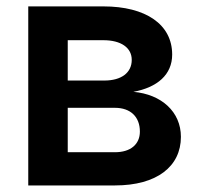

<svg xmlns="http://www.w3.org/2000/svg" viewBox="-20 -565 611 585"><path d="M66.1 0H330.3C458.1 0 531.2 -57.9 531.2 -148.1C531.2 -224.4 471.9 -277.7 386.4 -285.2C459.2 -298.7 504.6 -337.4 504.6 -398.8C504.6 -490.8 424 -545.5 295.1 -545.5H66.1ZM186.4 -101.2V-236.5H330.3C377.5 -236.5 406.2 -209.2 406.2 -164.1C406.2 -125 377.5 -101.2 330.3 -101.2ZM186.4 -319.6V-442.5H295.1C348.7 -442.5 381.4 -419.7 381.4 -382.5C381.4 -343.4 349.8 -319.6 297.6 -319.6Z"/></svg>

Font: Margiela Sans Semi Bold
Style: Regular
Weight: 600
Designer: Stefan Endress, Andreas Faust
Version: Version 1.100;FEAKit 1.0